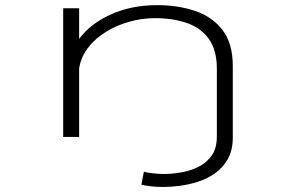

<svg xmlns="http://www.w3.org/2000/svg" viewBox="-20 -532 1140 746"><path d="M225.5 0V-500H287.5V-381Q331 -440 410.8 -476Q490.5 -512 591 -512Q672.5 -512 739 -489.2Q805.5 -466.5 845 -414.8Q884.5 -363 884.5 -275.5V1.5Q884.5 52 865 86.2Q845.5 120.5 814.5 142Q783.5 163.5 747.2 174.8Q711 186 676.5 190.2Q642 194.5 617 194.5Q587 194.5 563.5 191.5Q540 188.5 529.5 185.5L539 135Q544 137.5 569 140.8Q594 144 616 144Q646 144 681.8 138.2Q717.5 132.5 749.5 117Q781.5 101.5 802 73.2Q822.5 45 822.5 0V-265Q822.5 -338 791.2 -381Q760 -424 705.8 -442.8Q651.5 -461.5 581.5 -461.5Q532.5 -461.5 483.8 -448Q435 -434.5 393.2 -409.2Q351.5 -384 323.2 -348Q295 -312 287.5 -267V0Z"/></svg>

Font: Trispace Expanded ExtraLight
Style: Regular
Weight: 200
Width: 7
Designer: Tyler Finck
Foundry: Etcetera Type Company
Version: Version 1.210; ttfautohint (v1.8.3)